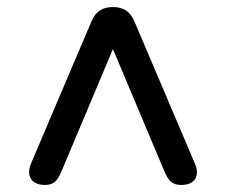

<svg xmlns="http://www.w3.org/2000/svg" viewBox="-20 -656 640 544"><path d="M107 -132C130 -132 142 -141 154 -170L300 -517L446 -170C458 -141 471 -132 493 -132C534 -132 547 -159 532 -193L361 -595C349 -623 330 -636 300 -636C271 -636 251 -624 239 -595L68 -193C54 -160 67 -132 107 -132Z"/></svg>

Font: Nunito
Style: Bold
Weight: 700
Designer: Vernon Adams
Foundry: Vernon Adams
Version: Version 3.602